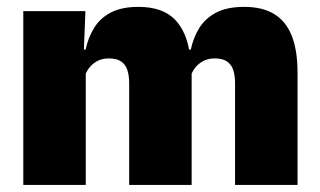

<svg xmlns="http://www.w3.org/2000/svg" viewBox="-20 -524 906 544"><path d="M646 0V-288Q646 -310 640.8 -325.8Q635.5 -341.5 623 -350Q610.5 -358.5 588.5 -358.5Q571 -358.5 557.8 -352Q544.5 -345.5 535.2 -334.8Q526 -324 521 -310.5L505.5 -383.5H520.5Q528 -418 545 -445.2Q562 -472.5 592.8 -488.5Q623.5 -504.5 672 -504.5Q724 -504.5 757.2 -484Q790.5 -463.5 806.8 -422.2Q823 -381 823 -318.5V0ZM46 0V-492.5H222L216.5 -352.5L223 -348V0ZM346 0V-288Q346 -310 340.8 -325.8Q335.5 -341.5 323 -350Q310.5 -358.5 288.5 -358.5Q271 -358.5 257.8 -352Q244.5 -345.5 235.2 -334.8Q226 -324 221 -310.5L194 -383.5H222.5Q230 -418 246.8 -445.2Q263.5 -472.5 294 -488.5Q324.5 -504.5 372 -504.5Q440.5 -504.5 475.2 -469Q510 -433.5 518.5 -366.5Q519.5 -356.5 521.2 -341Q523 -325.5 523 -314V0Z"/></svg>

Font: Anek Bangla Medium ExtraBold
Style: Regular
Weight: 800
Version: Version 1.003